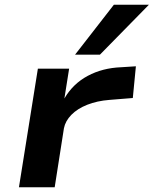

<svg xmlns="http://www.w3.org/2000/svg" viewBox="-20 -791 649 811"><path d="M60 0 140 -501H272L252 -375Q288 -437 350.5 -470.5Q413 -504 492 -507L554 -511L541 -377L442 -369Q390 -365 348.5 -348.5Q307 -332 281.5 -306Q256 -280 250 -249L211 0ZM297 -560 461 -771H609L402 -560Z"/></svg>

Font: Nunito Sans 7pt Expanded
Style: Bold Italic
Weight: 700
Width: 7
Italic angle: -9°
Designer: Vernon Adams
Foundry: Vernon Adams
Version: Version 3.101;gftools[0.9.27]